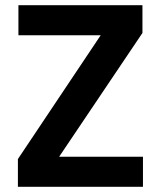

<svg xmlns="http://www.w3.org/2000/svg" viewBox="-20 -720 620 740"><path d="M49 0V-107L368 -584H51V-700H529V-593L208 -116H531V0Z"/></svg>

Font: DM Sans 16pt ExtraBold
Style: Regular
Weight: 800
Version: Version 4.004;gftools[0.9.30]